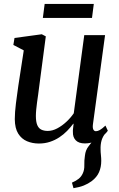

<svg xmlns="http://www.w3.org/2000/svg" viewBox="-20 -742 626 1006"><path d="M365 244 357 215Q379 205.5 392.5 194.5Q406 183.5 413.5 167Q422.5 148.5 421.8 123.8Q421 99 425 73.5Q428 44.5 444 24.5Q460 4.5 471 -10.5L536 -48.5Q518.5 -28 512.2 -6.2Q506 15.5 507 42Q507 55 508.8 70.8Q510.5 86.5 510.5 101Q510.5 133.5 499 160Q487.5 186.5 460.5 207Q441.5 221 419 230Q396.5 239 365 244ZM183.5 10Q150 10 121.5 -2Q93 -14 75.5 -41.8Q58 -69.5 57.5 -117.5Q57.5 -134.5 59 -155.8Q60.5 -177 63.5 -200.5Q66.5 -224 69.8 -247.5Q73 -271 76 -292.5L104.5 -478L50 -506.5L56 -543L199 -562.5L220 -551.5L185.5 -289.5Q183 -268 180 -247Q177 -226 174.2 -206Q171.5 -186 169.8 -168Q168 -150 168 -134.5Q168 -104 175.2 -86.8Q182.5 -69.5 196.5 -62.8Q210.5 -56 230 -56Q255 -56 280.2 -69.5Q305.5 -83 328 -104Q350.5 -125 366.5 -148.5L421.5 -558H530.5L467 -91Q464.5 -72.5 469 -63.5Q473.5 -54.5 482.5 -54.5Q492 -54.5 503.5 -61Q515 -67.5 532.5 -84L545 -57Q540 -49 523.5 -33Q507 -17 481.8 -3.8Q456.5 9.5 425 9.5Q392.5 9.5 376.8 -7Q361 -23.5 362 -50.5Q361.5 -53 361.8 -57.8Q362 -62.5 362.8 -68.8Q363.5 -75 364.2 -81.2Q365 -87.5 365.5 -93L364 -94Q349.5 -74.5 331.5 -56Q313.5 -37.5 290.8 -22.5Q268 -7.5 241.5 1.2Q215 10 183.5 10ZM214 -721.5H471.5L462 -648H204.5Z"/></svg>

Font: Merriweather 28pt Medium
Style: Italic
Weight: 500
Italic angle: -7.8°
Version: Version 2.101